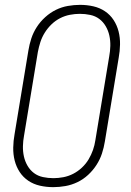

<svg xmlns="http://www.w3.org/2000/svg" viewBox="-20 -763 540 791"><path d="M200 8Q200 8 199.5 8Q199 8 199 8Q171 8 144.5 2Q118 -4 96.5 -18.5Q75 -33 61 -54.5Q47 -76 40.5 -101.5Q34 -127 34.5 -155Q35 -183 40 -210L97 -555Q101 -580 109 -604.5Q117 -629 131.5 -651.5Q146 -674 166.5 -692.5Q187 -711 210.5 -722.5Q234 -734 259.5 -738.5Q285 -743 310 -743Q310 -743 310 -743Q310 -743 310 -743Q338 -743 364.5 -737Q391 -731 412.5 -716.5Q434 -702 448 -680.5Q462 -659 468.5 -633.5Q475 -608 474.5 -580Q474 -552 469 -525L412 -180Q408 -155 400 -130.5Q392 -106 377.5 -83.5Q363 -61 343 -42.5Q323 -24 299 -12.5Q275 -1 249.5 3.5Q224 8 200 8ZM200 -29Q220 -29 241 -33Q262 -37 281.5 -47Q301 -57 317.5 -72.5Q334 -88 345 -106.5Q356 -125 363 -145Q370 -165 373 -186L430 -531Q434 -552 434.5 -574Q435 -596 430.5 -616.5Q426 -637 415.5 -655Q405 -673 389 -685Q373 -697 352 -701.5Q331 -706 309 -706Q289 -706 268 -702Q247 -698 227.5 -688Q208 -678 192 -662.5Q176 -647 164.5 -628.5Q153 -610 146.5 -590Q140 -570 136 -549L79 -204Q75 -183 74.5 -161Q74 -139 78.5 -118.5Q83 -98 93.5 -80Q104 -62 120 -50Q136 -38 157 -33.5Q178 -29 200 -29Z"/></svg>

Font: Iosevka SS04 Extralight
Style: Italic
Weight: 200
Italic angle: -9°
Monospace: yes
Designer: Belleve Invis
Foundry: Belleve Invis
Version: Version 19.0.0; ttfautohint (v1.8.4)